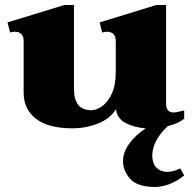

<svg xmlns="http://www.w3.org/2000/svg" viewBox="-20 -500 762 763"><path d="M585 120Q586 151 602.5 167Q619 183 645 183Q657 183 671.5 179Q686 175 696 169L712 197Q684 220 653.5 231.5Q623 243 597 243Q526 243 497.5 211Q469 179 469 140Q469 105 493.5 71Q518 37 559 10Q514 7 479.5 -11Q445 -29 441 -66Q416 -27 368 -8.5Q320 10 270 10Q172 10 123 -28Q74 -66 74 -131V-337Q74 -357 64 -365.5Q54 -374 39 -374Q34 -374 20 -371L10 -411L235 -480H274V-146Q274 -62 343 -62Q362 -62 384.5 -77Q407 -92 423.5 -126Q440 -160 440 -214V-337Q440 -357 430 -365.5Q420 -374 405 -374Q400 -374 386 -371L376 -411L601 -480H640V-89Q640 -53 669 -53Q678 -53 691.5 -56.5Q705 -60 712 -61V-28Q686 -8 647 1Q585 59 585 120Z"/></svg>

Font: Taviraj Black
Style: Regular
Weight: 900
Designer: Katatrad Team
Foundry: CadsonDemak
Version: Version 1.001